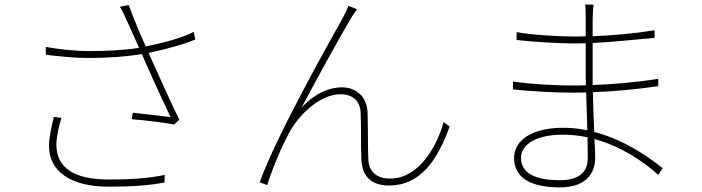

<svg xmlns="http://www.w3.org/2000/svg" viewBox="-20 -788 3040 831"><path d="M213 -282C205 -250 192 -193 192 -157C192 -48 283 20 451 20C554 20 629 14 692 2L693 -31C627 -17 552 -11 452 -11C299 -11 224 -62 224 -163C224 -193 236 -248 246 -278ZM819 -650C766 -623 685 -602 611 -587C585 -645 570 -679 537 -766L499 -759C510 -740 518 -724 534 -688C553 -645 565 -619 582 -581C515 -570 432 -567 364 -567C301 -567 234 -575 178 -585L179 -551C235 -544 300 -537 366 -537C446 -537 530 -543 594 -554C624 -483 685 -351 718 -281C681 -286 597 -296 555 -300L550 -272C605 -268 702 -256 734 -249L756 -270C714 -355 655 -489 623 -559C694 -574 774 -595 825 -617Z M1525 -748 1488 -763C1482 -746 1475 -731 1464 -711C1411 -616 1175 -199 1104 1L1137 13C1149 -32 1198 -154 1232 -214C1272 -289 1363 -380 1454 -380C1508 -380 1539 -350 1541 -299C1544 -231 1541 -159 1544 -98C1546 -53 1563 15 1664 15C1798 15 1873 -93 1926 -240L1900 -260C1877 -173 1802 -15 1668 -15C1616 -15 1576 -40 1574 -100C1572 -154 1573 -227 1571 -299C1569 -371 1519 -410 1461 -410C1405 -410 1344 -385 1285 -322C1339 -425 1454 -633 1493 -699C1505 -720 1518 -738 1525 -748Z M2524 -105C2524 -26 2463 -8 2403 -8C2276 -8 2235 -51 2235 -105C2235 -160 2296 -205 2415 -205C2452 -205 2488 -201 2523 -194C2523 -159 2524 -129 2524 -105ZM2848 -60C2794 -103 2687 -182 2552 -217C2550 -267 2547 -327 2546 -389C2634 -392 2732 -401 2829 -415V-447C2730 -431 2632 -423 2545 -420C2545 -439 2545 -457 2545 -476V-602C2632 -606 2721 -616 2813 -624V-657C2727 -643 2635 -635 2545 -631C2545 -666 2545 -695 2545 -707C2546 -739 2547 -753 2549 -768H2513C2514 -760 2515 -733 2515 -718V-631C2497 -630 2480 -630 2462 -630C2392 -630 2272 -638 2216 -649V-615C2274 -608 2390 -600 2463 -600C2480 -600 2498 -600 2515 -601V-476C2515 -461 2515 -441 2516 -419C2495 -418 2475 -418 2456 -418C2379 -418 2275 -424 2200 -435V-401C2275 -393 2380 -387 2456 -387C2476 -387 2496 -387 2517 -388L2522 -224C2489 -231 2454 -235 2418 -235C2285 -235 2205 -183 2205 -104C2205 -19 2277 23 2403 23C2530 23 2556 -52 2556 -105C2556 -122 2555 -150 2553 -186C2672 -154 2768 -86 2829 -31Z"/></svg>

Font: Noto Sans Japanese Thin
Style: Regular
Weight: 100
Designer: Ryoko NISHIZUKA (kana & ideographs); Paul D. Hunt (Latin, Greek & Cyrillic); Wenlong ZHANG (bopomofo); Sandoll Communica
Foundry: Adobe Systems Incorporated
Version: Version 1.000;PS 1;hotconv 1.0.78;makeotf.lib2.5.61930